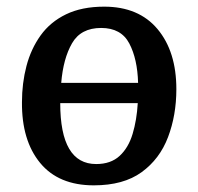

<svg xmlns="http://www.w3.org/2000/svg" viewBox="-20 -543 595 577"><path d="M46 -236Q46 -293 59.5 -344.5Q73 -396 102 -436.5Q131 -477 178.5 -500Q226 -523 293 -523Q397 -523 453.5 -455.5Q510 -388 510 -275Q510 -197 485 -131Q460 -65 405.5 -25.5Q351 14 262 14Q156 14 100.5 -53.5Q45 -121 46 -236ZM284 -459Q223 -459 196.5 -413Q170 -367 164 -294H395Q393 -366 368.5 -412.5Q344 -459 284 -459ZM269 -50Q313 -50 339.5 -74.5Q366 -99 378.5 -140.5Q391 -182 394 -233H161Q161 -50 269 -50Z"/></svg>

Font: Literata 12pt Medium
Style: Italic
Weight: 500
Italic angle: -2°
Designer: Latin by Veronika Burian and Jose Scaglione. Greek by Irene Vlachou. Cyrillic by Vera Evstafieva
Foundry: TypeTogether
Version: Version 3.002